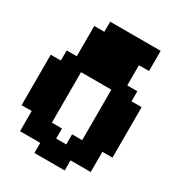

<svg xmlns="http://www.w3.org/2000/svg" viewBox="-231 -1058 1155 1268"><g transform="rotate(30 346.5 -423.5)"><path d="M385 -77V-154H462V-539H231V-154H308V-77ZM77 0V-154H0V-539H77V-616H154V-847H231V-924H616V-770H539V-616H616V-539H693V-154H616V0H462V77H231V0Z"/></g></svg>

Font: Coral Pixels
Style: Regular
Weight: 400
Designer: Tanukizamurai
Foundry: TanukiFont
Version: Version 1.000; ttfautohint (v1.8.4.7-5d5b)